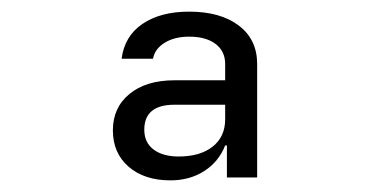

<svg xmlns="http://www.w3.org/2000/svg" viewBox="-20 -760 640 330"><path d="M273 -450Q228 -450 201 -473.5Q174 -497 174 -536Q174 -575 202.5 -598.5Q231 -622 280 -622H367V-650Q367 -672 350.5 -684.5Q334 -697 305 -697Q280 -697 263 -686.5Q246 -676 243 -659H189Q194 -698 225 -719Q256 -740 305 -740Q359 -740 390.5 -716Q422 -692 422 -650V-455H370V-510H367Q356 -482 331 -466Q306 -450 273 -450ZM287 -491Q324 -491 345.5 -508Q367 -525 367 -555V-580H280Q228 -580 228 -537Q228 -515 244 -503Q260 -491 287 -491Z"/></svg>

Font: Tiny Medium
Style: Regular
Weight: 500
Monospace: yes
Designer: Philipp Nurullin, Konstantin Bulenkov
Foundry: JetBrains
Version: Version 2.251; ttfautohint (v1.8.4.7-5d5b)